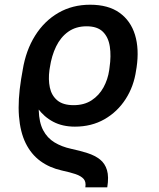

<svg xmlns="http://www.w3.org/2000/svg" viewBox="-20 -573 682 825"><path d="M440.9 231.9H346.7Q350.6 208.5 339.4 195.8Q328.1 183.1 304.2 175Q280.3 167 246.1 159.7Q192.9 147.9 153.3 118.9Q113.8 89.8 90.3 42.2Q66.9 -5.4 61.5 -74Q56.2 -142.6 70.8 -233.4L77.6 -272.5L168.9 -265.6L162.6 -227.5Q145 -151.4 146.5 -99.1Q147.9 -46.9 165.5 -13.4Q183.1 20 214.1 38.8Q245.1 57.6 285.6 66.4Q324.7 74.7 356.4 85Q388.2 95.2 409.7 112.3Q431.2 129.4 439.7 158Q448.2 186.5 440.9 231.9ZM301.8 -28.8Q248.5 -28.8 208.7 -49.8Q168.9 -70.8 141.6 -108.4Q114.3 -146 99.6 -195.8Q95.2 -210 88.9 -221.2Q82.5 -232.4 78.4 -242.7Q74.2 -252.9 76.2 -263.2L77.6 -272.9Q91.3 -356.9 130.9 -419.9Q170.4 -482.9 230.7 -517.8Q291 -552.7 367.2 -552.7Q445.3 -552.7 493.4 -518.3Q541.5 -483.9 560.1 -423.3Q578.6 -362.8 566.9 -283.2L564.9 -271.5Q555.2 -202.1 519.8 -147.2Q484.4 -92.3 428.7 -60.5Q373 -28.8 301.8 -28.8ZM296.4 -121.1Q341.8 -121.1 373.8 -142.1Q405.8 -163.1 424.6 -197.3Q443.4 -231.4 449.2 -271.5L450.7 -283.2Q458 -332.5 451.9 -372.8Q445.8 -413.1 422.1 -436.5Q398.4 -460 352.1 -460Q306.2 -460 273.4 -436.8Q240.7 -413.6 221.2 -373.5Q201.7 -333.5 194.3 -283.2L192.4 -271.5Q187 -231.4 194.1 -197.3Q201.2 -163.1 225.8 -142.1Q250.5 -121.1 296.4 -121.1Z"/></svg>

Font: Inter 16pt Medium
Style: Italic
Weight: 500
Italic angle: -9.3988°
Version: Version 4.001;git-66647c0bb